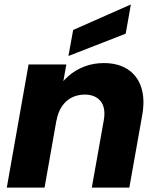

<svg xmlns="http://www.w3.org/2000/svg" viewBox="-20 -850 714 870"><path d="M10.8 0 109.4 -557.9H280.5L181.9 0ZM396 0 450 -303.2Q460.3 -360.8 436.2 -391.1Q412.1 -421.4 363.8 -421.4Q331.3 -421.4 304.7 -407.8Q278.2 -394.2 260.5 -367.9Q242.7 -341.6 235.9 -303.2L238.4 -442Q257.4 -476.3 288.8 -504.2Q320.2 -532.2 361.4 -548.2Q402.5 -564.2 450.2 -564.2Q515.2 -564.2 558.8 -535.9Q602.4 -507.5 620 -454.2Q637.6 -400.9 624.1 -326.1L566.1 0ZM311.5 -714.2 573 -829.8 549.6 -697.4 290.1 -596.3Z"/></svg>

Font: Poppins Variable
Style: Italic
Weight: 100
Italic angle: -10°
Designer: Jonny Pinhorn
Foundry: Indian Type Foundry
Version: Version 6.000